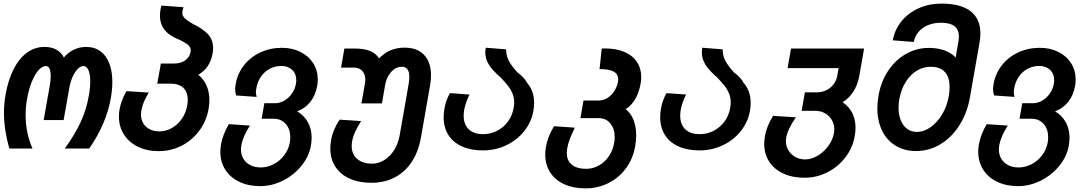

<svg xmlns="http://www.w3.org/2000/svg" viewBox="-20 -819 6040 1064"><path d="M2 -192.5Q2 -243.5 10.5 -293Q25 -376 55.5 -435.8Q86 -495.5 129.5 -527.2Q173 -559 226.5 -559Q266 -559 293 -543.5Q320 -528 334 -500.5Q357 -528 389 -543.5Q421 -559 458 -559Q503.5 -559 536 -535.5Q568.5 -512 585.5 -468.2Q602.5 -424.5 602.5 -364.5Q602.5 -324 594 -274Q568.5 -131.5 474.5 4H339Q393 -70.5 425.5 -139.2Q458 -208 472 -287.5Q480 -331 480 -367.5Q480 -407.5 470.2 -430.2Q460.5 -453 443 -453Q426 -453 410 -436.2Q394 -419.5 382.2 -392.8Q370.5 -366 365 -336.5L332.5 -153.5H222L256 -345.5Q261 -372 261 -397Q261 -423 254.5 -438Q248 -453 234.5 -453Q213.5 -453 193 -429.5Q172.5 -406 155.8 -364.8Q139 -323.5 130 -271Q122 -227.5 122 -181.5Q122 -82 160 4H31.5Q2 -101.5 2 -192.5Z M639 -173Q639 -193.5 642.5 -213Q646.5 -235 655 -258.8Q663.5 -282.5 680 -314L804.5 -306Q787 -277 777.5 -254.8Q768 -232.5 763.5 -206.5Q761.5 -196.5 761.5 -184.5Q761.5 -142.5 789.5 -116.8Q817.5 -91 863.5 -91Q900 -91 932.8 -109.8Q965.5 -128.5 988 -161.2Q1010.5 -194 1017.5 -234.5Q1020.5 -251 1020.5 -265Q1020.5 -308.5 996 -332Q971.5 -355.5 925.5 -355.5H851.5L871.5 -467H944.5Q982 -467 1006.2 -484.2Q1030.5 -501.5 1036 -531.5Q1037 -538.5 1037 -541Q1037 -556.5 1023.2 -569.2Q1009.5 -582 972.5 -599.5Q919 -620 892.8 -652.8Q866.5 -685.5 866.5 -732.5Q866.5 -759 874.5 -788L997 -779Q990 -759.5 990 -747.5Q990 -732.5 1002.8 -719Q1015.5 -705.5 1049.5 -686Q1100 -662.5 1130.5 -631.5Q1161 -600.5 1161 -551.5Q1161 -540 1158.5 -524Q1144 -441.5 1079 -405Q1109.5 -379.5 1125 -343.8Q1140.5 -308 1140.5 -264.5Q1140.5 -241 1136 -215.5Q1124 -148 1084.5 -94.8Q1045 -41.5 986.2 -11.5Q927.5 18.5 859.5 18.5Q794 18.5 744 -6Q694 -30.5 666.5 -74Q639 -117.5 639 -173Z M1201 22Q1201 3 1205 -20Q1214.5 -73.5 1248 -131L1365 -123Q1347 -96 1334.5 -67.5Q1322 -39 1317.5 -13Q1315.5 -2.5 1315.5 10Q1315.5 39.5 1329.5 62Q1343.5 84.5 1368.2 96.8Q1393 109 1425 109Q1462 109 1496.5 91Q1531 73 1555 41.5Q1579 10 1586 -29Q1588.5 -41.5 1588.5 -58.5Q1588.5 -104 1563.2 -132.5Q1538 -161 1496 -161H1430L1445 -247H1504Q1530.5 -247 1555.2 -261.2Q1580 -275.5 1597.5 -300.2Q1615 -325 1620 -354.5Q1622 -368.5 1622 -374Q1622 -410 1599 -431.8Q1576 -453.5 1539.5 -453.5Q1504.5 -453.5 1475.5 -438.2Q1446.5 -423 1427 -395.5Q1407.5 -368 1401 -332Q1398 -315.5 1398 -307Q1398 -297 1402.5 -282L1289 -290Q1283 -309 1283 -325Q1283 -336.5 1286 -353Q1296 -411.5 1332 -457.2Q1368 -503 1422.8 -528.5Q1477.5 -554 1542 -554Q1600 -554 1645.2 -531.2Q1690.5 -508.5 1715.8 -468.5Q1741 -428.5 1741 -378.5Q1741 -361.5 1738 -343.5Q1728.5 -291 1700 -254.8Q1671.5 -218.5 1627 -202Q1666 -178.5 1686.5 -141Q1707 -103.5 1707 -55.5Q1707 -33.5 1702.5 -10Q1692 49 1650.2 100.2Q1608.5 151.5 1547.5 182Q1486.5 212.5 1422 212.5Q1356 212.5 1306 188.5Q1256 164.5 1228.5 121.2Q1201 78 1201 22Z M1810.5 4Q1810.5 -15.5 1814.5 -40.5Q1825 -101 1862 -156L1981 -148Q1959.5 -113.5 1947.5 -86.8Q1935.5 -60 1931 -33.5Q1929 -22 1929 -9.5Q1929 35 1959.2 61.5Q1989.5 88 2041.5 88Q2078 88 2110 68Q2142 48 2164.2 12.5Q2186.5 -23 2194.5 -67.5L2244.5 -352.5Q2248.5 -376.5 2248.5 -392.5Q2248.5 -449 2206.5 -449Q2185 -449 2166 -436.2Q2147 -423.5 2133.2 -400.8Q2119.5 -378 2114.5 -349.5L2096.5 -246H1983L2002.5 -356.5Q2004.5 -370.5 2004.5 -376.5Q2004.5 -407 1987.5 -425.8Q1970.5 -444.5 1942.5 -444.5H1870L1888.5 -550H1947.5Q1998 -550 2030.8 -536.5Q2063.5 -523 2080.5 -495.5Q2112 -527.5 2146.5 -541.2Q2181 -555 2222 -555Q2292 -555 2330.2 -514.8Q2368.5 -474.5 2368.5 -401.5Q2368.5 -375.5 2363 -343.5L2313 -58.5Q2299 21.5 2261.5 78.2Q2224 135 2167 164.5Q2110 194 2038 194Q1968.5 194 1917 170.5Q1865.5 147 1838 104Q1810.5 61 1810.5 4Z M2438.5 -169.5Q2438.5 -193 2443 -217.5Q2450.5 -262.5 2473.5 -303L2582 -295Q2560 -250.5 2552.5 -211Q2549.5 -194 2549.5 -178Q2549.5 -129 2578 -102.2Q2606.5 -75.5 2657 -75.5Q2698 -75.5 2734 -93.8Q2770 -112 2794.5 -145Q2819 -178 2826.5 -220.5Q2829.5 -236.5 2829.5 -251Q2829.5 -278.5 2820 -301.2Q2810.5 -324 2796 -342.5Q2781.5 -361 2756 -388Q2727.5 -413 2709.5 -433.5Q2691.5 -454 2680.5 -477.5Q2669.5 -501 2669.5 -528.5Q2669.5 -539.5 2672 -554.5L2784.5 -545.5Q2785 -522 2790.5 -504Q2796 -486 2808.5 -466.8Q2821 -447.5 2845.5 -419.5Q2889.5 -386 2899.5 -361.5Q2940 -316.5 2940 -249Q2940 -229.5 2936 -204.5Q2925 -142.5 2885.2 -92.5Q2845.5 -42.5 2785.5 -14Q2725.5 14.5 2656.5 14.5Q2588.5 14.5 2539.5 -7.8Q2490.5 -30 2464.5 -71.5Q2438.5 -113 2438.5 -169.5Z M3001.5 37.5Q3001.5 18.5 3005.5 -5.5Q3015 -62 3050.5 -119.5L3165.5 -111.5Q3145 -68 3136.5 -45.8Q3128 -23.5 3123.5 2.5Q3121 17.5 3121 28.5Q3121 71 3149 93.8Q3177 116.5 3228.5 116.5Q3265.5 116.5 3298.2 98.5Q3331 80.5 3353.5 47.8Q3376 15 3383.5 -27Q3386.5 -43.5 3386.5 -59Q3386.5 -105.5 3362.2 -135Q3338 -164.5 3297 -164.5H3196.5L3213.5 -262H3299.5Q3323.5 -262 3346 -276Q3368.5 -290 3384 -313.8Q3399.5 -337.5 3404.5 -365.5Q3406 -373 3406 -379.5Q3406 -437.5 3302.5 -436L3314.5 -550Q3321.5 -550.5 3335 -550.5Q3395.5 -550.5 3440.5 -531.2Q3485.5 -512 3509.5 -476Q3533.5 -440 3533.5 -392Q3533.5 -373 3530 -355.5Q3521 -305 3499.8 -269.2Q3478.5 -233.5 3447 -214Q3474.5 -194 3490 -156.2Q3505.5 -118.5 3505.5 -68.5Q3505.5 -41.5 3500 -8.5Q3488 60.5 3448.8 113.8Q3409.5 167 3351 196Q3292.5 225 3224 225Q3157.5 225 3107 202Q3056.5 179 3029 136.5Q3001.5 94 3001.5 37.5Z M3638.5 -169.5Q3638.5 -193 3643 -217.5Q3650.5 -262.5 3673.5 -303L3782 -295Q3760 -250.5 3752.5 -211Q3749.5 -194 3749.5 -178Q3749.5 -129 3778 -102.2Q3806.5 -75.5 3857 -75.5Q3898 -75.5 3934 -93.8Q3970 -112 3994.5 -145Q4019 -178 4026.5 -220.5Q4029.5 -236.5 4029.5 -251Q4029.5 -278.5 4020 -301.2Q4010.5 -324 3996 -342.5Q3981.5 -361 3956 -388Q3927.5 -413 3909.5 -433.5Q3891.5 -454 3880.5 -477.5Q3869.5 -501 3869.5 -528.5Q3869.5 -539.5 3872 -554.5L3984.5 -545.5Q3985 -522 3990.5 -504Q3996 -486 4008.5 -466.8Q4021 -447.5 4045.5 -419.5Q4089.5 -386 4099.5 -361.5Q4140 -316.5 4140 -249Q4140 -229.5 4136 -204.5Q4125 -142.5 4085.2 -92.5Q4045.5 -42.5 3985.5 -14Q3925.5 14.5 3856.5 14.5Q3788.5 14.5 3739.5 -7.8Q3690.5 -30 3664.5 -71.5Q3638.5 -113 3638.5 -169.5Z M4215 -22Q4215 -41 4219 -64Q4228.5 -120.5 4264.5 -177L4390.5 -169Q4345 -103.5 4336.5 -55Q4335 -46 4335 -37Q4335 -9.5 4349 13.8Q4363 37 4387.2 50.8Q4411.5 64.5 4441 64.5Q4476 64.5 4510.5 44.2Q4545 24 4569.8 -9.5Q4594.5 -43 4601.5 -81Q4603.5 -95 4603.5 -102Q4603.5 -131 4589.5 -154.5Q4575.5 -178 4551.5 -191.5Q4527.5 -205 4498 -205H4422.5L4440.5 -307.5H4508.5Q4535.5 -307.5 4559.2 -319Q4583 -330.5 4599 -351.2Q4615 -372 4619.5 -398L4627.5 -441.5H4344.5L4363.5 -550H4768.5L4742 -398.5Q4733 -349 4709.2 -311.8Q4685.5 -274.5 4649.5 -252.5Q4685 -228.5 4703 -192.8Q4721 -157 4721 -111Q4721 -88.5 4716.5 -63.5Q4705 1 4664.5 53.5Q4624 106 4564.5 136Q4505 166 4438.5 166Q4371 166 4320.5 142.5Q4270 119 4242.5 76.5Q4215 34 4215 -22Z M4842 -219Q4842 -254 4848.5 -289.5Q4862 -367 4902 -427Q4942 -487 5000.5 -520.2Q5059 -553.5 5127 -553.5Q5224 -553.5 5276 -500.5L5291.5 -591Q5294 -607 5294 -617Q5294 -693 5195 -693Q5154.5 -693 5122.2 -679.5Q5090 -666 5069.8 -641.8Q5049.5 -617.5 5044 -586.5L4927.5 -595.5Q4938.5 -655.5 4976.2 -701.8Q5014 -748 5071.5 -773.5Q5129 -799 5197.5 -799Q5304 -799 5358.5 -757Q5413 -715 5413 -634Q5413 -610.5 5408.5 -584L5354.5 -276.5Q5339 -190.5 5296 -123.5Q5253 -56.5 5190.5 -19.2Q5128 18 5056.5 18Q4991.5 18 4943 -11.8Q4894.5 -41.5 4868.2 -95.2Q4842 -149 4842 -219ZM5237.5 -284.5Q5242.5 -311.5 5242.5 -336.5Q5242.5 -391.5 5216 -420.2Q5189.5 -449 5138 -449Q5095.5 -449 5059.2 -426.5Q5023 -404 4998 -363Q4973 -322 4963.5 -267.5Q4959.5 -246 4959.5 -221.5Q4959.5 -182.5 4971.8 -152.2Q4984 -122 5006.8 -105Q5029.5 -88 5060 -88Q5100 -88 5137.2 -114.2Q5174.5 -140.5 5201.2 -185.5Q5228 -230.5 5237.5 -284.5Z M5401 22Q5401 3 5405 -20Q5414.5 -73.5 5448 -131L5565 -123Q5547 -96 5534.5 -67.5Q5522 -39 5517.5 -13Q5515.5 -2.5 5515.5 10Q5515.5 39.5 5529.5 62Q5543.5 84.5 5568.2 96.8Q5593 109 5625 109Q5662 109 5696.5 91Q5731 73 5755 41.5Q5779 10 5786 -29Q5788.5 -41.5 5788.5 -58.5Q5788.5 -104 5763.2 -132.5Q5738 -161 5696 -161H5630L5645 -247H5704Q5730.5 -247 5755.2 -261.2Q5780 -275.5 5797.5 -300.2Q5815 -325 5820 -354.5Q5822 -368.5 5822 -374Q5822 -410 5799 -431.8Q5776 -453.5 5739.5 -453.5Q5704.5 -453.5 5675.5 -438.2Q5646.5 -423 5627 -395.5Q5607.5 -368 5601 -332Q5598 -315.5 5598 -307Q5598 -297 5602.5 -282L5489 -290Q5483 -309 5483 -325Q5483 -336.5 5486 -353Q5496 -411.5 5532 -457.2Q5568 -503 5622.8 -528.5Q5677.5 -554 5742 -554Q5800 -554 5845.2 -531.2Q5890.5 -508.5 5915.8 -468.5Q5941 -428.5 5941 -378.5Q5941 -361.5 5938 -343.5Q5928.5 -291 5900 -254.8Q5871.5 -218.5 5827 -202Q5866 -178.5 5886.5 -141Q5907 -103.5 5907 -55.5Q5907 -33.5 5902.5 -10Q5892 49 5850.2 100.2Q5808.5 151.5 5747.5 182Q5686.5 212.5 5622 212.5Q5556 212.5 5506 188.5Q5456 164.5 5428.5 121.2Q5401 78 5401 22Z"/></svg>

Font: JuliaMono
Style: Bold Italic
Weight: 700
Italic angle: -9°
Monospace: yes
Designer: cormullion
Foundry: corm
Version: Version 0.057; ttfautohint (v1.8.4)